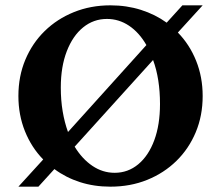

<svg xmlns="http://www.w3.org/2000/svg" viewBox="-20 -690 829 720"><path d="M49 10 142 -92Q98 -137 73.5 -198Q49 -259 49 -330Q49 -404 75 -466Q101 -528 147.5 -573.5Q194 -619 257 -644.5Q320 -670 394 -670Q455 -670 508.5 -653Q562 -636 605 -605L664 -670H740L647 -568Q691 -523 715.5 -462Q740 -401 740 -330Q740 -256 714 -194Q688 -132 641.5 -86.5Q595 -41 532 -15.5Q469 10 394 10Q333 10 280 -7Q227 -24 184 -56L124 10ZM208 -362Q208 -314 215 -272.5Q222 -231 235 -195L529 -521Q502 -568 464 -593.5Q426 -619 381 -619Q331 -619 292 -587.5Q253 -556 230.5 -498Q208 -440 208 -362ZM410 -42Q460 -42 498.5 -74Q537 -106 558.5 -164Q580 -222 580 -300Q580 -347 573.5 -388.5Q567 -430 554 -465L260 -140Q288 -94 326.5 -68Q365 -42 410 -42Z"/></svg>

Font: Spectral SC
Style: Bold
Weight: 700
Designer: Jean-Baptiste Levee
Foundry: Production Type
Version: Version 2.001